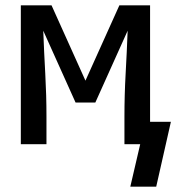

<svg xmlns="http://www.w3.org/2000/svg" viewBox="-20 -540 660 719"><path d="M565 159H468L505 0H446V-104Q446 -184 450.5 -264.5Q455 -345 458 -425L337 -156H263L142 -425Q145 -345 149.5 -264.5Q154 -184 154 -104V0H58V-520H173L300 -238L427 -520H542V-84H620Z"/></svg>

Font: Zed Mono Medium Extended
Style: Regular
Weight: 500
Width: 7
Monospace: yes
Designer: Belleve Invis
Foundry: Belleve Invis
Version: Version 1.0.0; ttfautohint (v1.8.4)